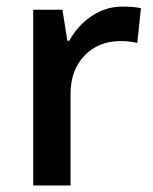

<svg xmlns="http://www.w3.org/2000/svg" viewBox="-20 -570 471 590"><path d="M356 -549.8Q390.6 -549.8 413.1 -544.9L401.9 -438Q377.4 -443.8 351.1 -443.8Q282.2 -443.8 239.5 -398.9Q196.8 -354 196.8 -282.2V0H82V-540H171.9L187 -444.8H192.9Q219.7 -493.2 262.9 -521.5Q306.2 -549.8 356 -549.8Z"/></svg>

Font: f0_46533          
Style: Regular
Weight: 600
Foundry: Ascender Corporation
Version: Version 1.10